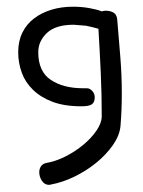

<svg xmlns="http://www.w3.org/2000/svg" viewBox="-20 -335 419 561"><path d="M332 34.2Q329.1 61.5 309.6 89.4Q290 117.2 261.2 140.6Q232.4 164.1 197.3 181.2Q162.1 198.2 128.9 204.1Q127 205.1 123 205.1Q110.4 205.1 102.5 193.4Q94.7 181.6 94.7 168Q94.7 159.2 99.1 151.9Q103.5 144.5 113.3 141.6Q142.6 136.7 171.4 122.1Q200.2 107.4 223.6 87.9Q247.1 68.4 261.7 46.9Q276.4 25.4 277.3 6.8Q277.3 -58.6 274.4 -122.6Q271.5 -186.5 267.6 -251Q257.8 -253.9 249 -255.9Q240.2 -257.8 231.4 -259.8L195.3 -262.7Q142.6 -262.7 117.2 -238.8Q91.8 -214.8 91.8 -182.6Q91.8 -126 128.4 -101.6Q165 -77.1 223.6 -77.1H234.4Q242.2 -77.1 249.5 -69.3Q256.8 -61.5 256.8 -50.8Q256.8 -36.1 248.5 -30.3Q240.2 -24.4 217.8 -24.4Q168 -24.4 133.3 -37.6Q98.6 -50.8 76.2 -72.8Q53.7 -94.7 43.5 -123Q33.2 -151.4 33.2 -182.6Q33.2 -214.8 45.4 -239.7Q57.6 -264.6 79.6 -281.2Q101.6 -297.9 130.4 -306.6Q159.2 -315.4 193.4 -315.4Q217.8 -315.4 240.2 -311.5Q262.7 -307.6 277.3 -301.8Q283.2 -303.7 289.1 -303.7Q300.8 -303.7 310.5 -298.8Q320.3 -293.9 322.3 -280.3Q327.1 -223.6 331.5 -169.4Q335.9 -115.2 335.9 -62.5Q335.9 -38.1 335 -14.2Q334 9.8 332 34.2Z"/></svg>

Font: Hi Melody
Style: Regular
Weight: 400
Designer: YoonDesign Inc.
Foundry: YoonDesign Inc.
Version: Version 3.00